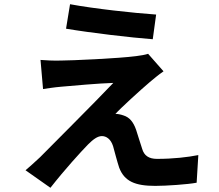

<svg xmlns="http://www.w3.org/2000/svg" viewBox="-20 -831 1040 910"><path d="M312 -811 293 -695C412 -675 599 -653 704 -645L720 -762C616 -769 424 -790 312 -811ZM755 -493 682 -576C671 -572 644 -567 625 -565C542 -554 315 -544 268 -544C231 -543 195 -545 172 -547L184 -409C205 -412 235 -417 270 -420C327 -425 447 -436 517 -438C426 -342 221 -138 170 -86C143 -60 118 -39 101 -24L219 59C288 -29 363 -111 397 -146C421 -170 442 -186 463 -186C483 -186 505 -173 516 -138C523 -113 535 -66 545 -36C570 29 621 50 716 50C768 50 870 43 912 35L920 -96C870 -86 801 -78 724 -78C685 -78 663 -94 654 -125C645 -151 634 -189 625 -216C612 -253 594 -275 565 -284C554 -288 536 -292 527 -291C550 -317 644 -403 690 -442C708 -457 729 -475 755 -493Z"/></svg>

Font: Noto Sans JP
Style: Bold
Weight: 700
Designer: Ryoko NISHIZUKA 西塚涼子 (kana, bopomofo & ideographs); Paul D. Hunt (Latin, Greek & Cyrillic); Sandoll Communications 산돌커뮤니
Foundry: Adobe
Version: Version 2.004;hotconv 1.0.118;makeotfexe 2.5.65603